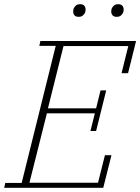

<svg xmlns="http://www.w3.org/2000/svg" viewBox="-27 -893 667 913"><path d="M-2 -23H76L238 -675H160L165 -698H620L582 -545H551L583 -674H275L201 -378H430L451 -463H478L430 -270H403L424 -354H196L113 -24H439L472 -155H503L464 0H-7ZM347 -813Q333 -813 327 -820.5Q321 -828 321 -838Q321 -842 321.5 -845.5Q322 -849 324 -854Q328 -862 335 -867.5Q342 -873 354 -873Q368 -873 374 -865.5Q380 -858 380 -848Q380 -844 379.5 -840.5Q379 -837 377 -832Q373 -824 366 -818.5Q359 -813 347 -813ZM528 -813Q514 -813 508 -820.5Q502 -828 502 -838Q502 -842 502.5 -845.5Q503 -849 505 -854Q509 -862 516 -867.5Q523 -873 535 -873Q549 -873 555 -865.5Q561 -858 561 -848Q561 -844 560.5 -840.5Q560 -837 558 -832Q554 -824 547 -818.5Q540 -813 528 -813Z"/></svg>

Font: IBM Plex Serif ExtLt
Style: Italic
Weight: 200
Italic angle: -14°
Designer: Mike Abbink, Paul van der Laan, Pieter van Rosmalen
Foundry: Bold Monday
Version: Version 3.001